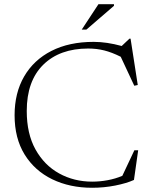

<svg xmlns="http://www.w3.org/2000/svg" viewBox="-20 -878 716 908"><path d="M416 -19Q452.5 -19 489 -25.8Q525.5 -32.5 558.5 -46.5L615.5 -167.5H633.5L613.5 -27Q578 -11 524.8 -0.5Q471.5 10 415.5 10Q310 10 227 -30.2Q144 -70.5 96.5 -147.2Q49 -224 49 -333Q49 -438.5 94.2 -516.5Q139.5 -594.5 223.2 -637.2Q307 -680 423 -680Q484.5 -680 555.5 -660.5L592 -695H597.5L631.5 -476L615 -472.5L551 -609.5Q509 -630.5 473 -639.5Q437 -648.5 397 -648.5Q262.5 -648.5 184.5 -571.8Q106.5 -495 106.5 -353Q106.5 -245.5 148 -171Q189.5 -96.5 259.8 -57.8Q330 -19 416 -19ZM366.5 -738 445.5 -858H519V-850.5L388.5 -738Z"/></svg>

Font: Newsreader Text Light
Style: Regular
Weight: 300
Designer: Hugues Gentile
Foundry: Production Type
Version: Version 1.001